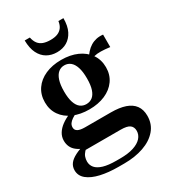

<svg xmlns="http://www.w3.org/2000/svg" viewBox="-236 -868 1086 1228"><g transform="rotate(-30 307.0 -254.0)"><path d="M604 -444Q566 -449 537 -449.5Q508 -450 488 -444.5Q468 -439 453 -426L445 -444Q460 -468 476.5 -486.5Q493 -505 512.5 -517Q532 -529 554.5 -534Q577 -539 604 -536ZM290 -165Q224 -165 173 -187Q122 -209 93.5 -250Q65 -291 65 -346Q65 -402 93.5 -443.5Q122 -485 173 -507.5Q224 -530 290 -530Q357 -530 407.5 -507.5Q458 -485 487 -443.5Q516 -402 516 -346Q516 -291 487 -250Q458 -209 407 -187Q356 -165 290 -165ZM290 -204Q316 -204 335 -218.5Q354 -233 364.5 -264Q375 -295 375 -345Q375 -395 364.5 -427Q354 -459 335 -474.5Q316 -490 290 -490Q265 -490 246 -474.5Q227 -459 216.5 -427Q206 -395 206 -345Q206 -296 216.5 -264.5Q227 -233 246 -218.5Q265 -204 290 -204ZM267 246Q194 246 136.5 233Q79 220 45.5 193Q12 166 12 125Q12 98 27 77.5Q42 57 75 40Q108 23 160 9L170 28Q147 38 133.5 52.5Q120 67 114.5 83Q109 99 109 116Q109 143 126 163Q143 183 179.5 194Q216 205 275 205H303Q362 205 402 192Q442 179 462.5 156Q483 133 483 104Q483 76 464 61.5Q445 47 397 47H129L130 33Q102 21 83.5 6Q65 -9 56 -29Q47 -49 47 -73Q47 -102 62 -126.5Q77 -151 103.5 -170.5Q130 -190 166 -205L207 -189Q186 -180 170.5 -169.5Q155 -159 146.5 -147Q138 -135 138 -119Q138 -99 155.5 -89.5Q173 -80 208 -80H398Q461 -80 503.5 -65.5Q546 -51 568 -21Q590 9 590 55Q590 116 553 159Q516 202 452.5 224Q389 246 310 246ZM294 -585Q336 -585 367.5 -603.5Q399 -622 418 -659Q437 -696 437 -754H400Q396 -725 382.5 -707.5Q369 -690 348 -682Q327 -674 297 -674Q266 -674 244 -682Q222 -690 208.5 -707.5Q195 -725 189 -754H151Q152 -696 170.5 -659Q189 -622 221 -603.5Q253 -585 294 -585Z"/></g></svg>

Font: Roboto Serif 144pt SemiBold
Style: Regular
Weight: 600
Version: Version 1.008